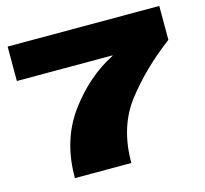

<svg xmlns="http://www.w3.org/2000/svg" viewBox="-99 -786 956 897"><g transform="rotate(-15 379.0 -337.5)"><path d="M156 0H429Q428.5 -174.5 519.8 -292.5Q611 -410.5 745 -511V-675H11.5V-508.5H474L473 -506Q345 -441 250.2 -311.8Q155.5 -182.5 156 0Z"/></g></svg>

Font: Anybody Expanded Black
Style: Regular
Weight: 900
Width: 7
Designer: Tyler Finck
Foundry: Etcetera Type Company
Version: Version 1.113;gftools[0.9.25]